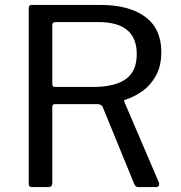

<svg xmlns="http://www.w3.org/2000/svg" viewBox="-20 -762 736 782"><path d="M627 -19Q630 -12 626.5 -6Q623 0 616 0H543Q532 0 527 -12L398 -327Q393 -338 374 -338H205Q198 -338 195.5 -335Q193 -332 193 -327V-16Q193 0 176 0H111Q103 0 100 -3.5Q97 -7 97 -13V-728Q97 -742 109 -742H388Q506 -742 571.5 -693.5Q637 -645 637 -550Q637 -493 615 -453.5Q593 -414 559.5 -390.5Q526 -367 491 -356Q483 -355 487 -346L627 -19ZM360 -408Q448 -408 492.5 -440Q537 -472 537 -541Q537 -608 497.5 -640Q458 -672 383 -672H207Q193 -672 193 -661V-421Q193 -408 202 -408H360Z"/></svg>

Font: Libre Franklin
Style: Regular
Weight: 400
Designer: Pablo Impallari, Rodrigo Fuenzalida, Nhung Nguyen
Foundry: Impallari Type
Version: Version 3.000